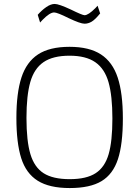

<svg xmlns="http://www.w3.org/2000/svg" viewBox="-20 -943 703 972"><path d="M63 0ZM63 -346Q63 -472 88.5 -550.5Q114 -629 172.5 -667.5Q231 -706 332 -706Q432 -706 491 -667.5Q550 -629 576 -550Q602 -471 602 -343Q602 -213 577 -137Q552 -61 494 -26Q436 9 333 9Q230 9 171 -28Q112 -65 87.5 -142Q63 -219 63 -346ZM549 -343Q549 -458 529.5 -526.5Q510 -595 462.5 -628Q415 -661 332 -661Q248 -661 200.5 -628.5Q153 -596 133.5 -528Q114 -460 114 -346Q114 -229 134 -162.5Q154 -96 201 -66Q248 -36 333 -36Q418 -36 464.5 -66.5Q511 -97 530 -162.5Q549 -228 549 -343ZM328 -851Q270 -880 254 -880Q232 -880 195 -842L183 -829L171 -868Q191 -891 214 -907Q237 -923 257 -923Q278 -923 338 -895Q397 -866 408 -866Q427 -866 463 -902L474 -914L487 -875Q461 -843 443.5 -833Q426 -823 408 -823Q387 -823 328 -851Z"/></svg>

Font: Cairo Light
Style: Regular
Weight: 300
Designer: Mohamed Gaber, the designers of Titillium
Foundry: Kief Type Foundry
Version: Version 2.009; ttfautohint (v1.5.33-1714) -l 8 -r 50 -G 200 